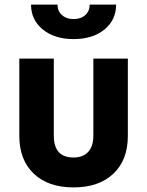

<svg xmlns="http://www.w3.org/2000/svg" viewBox="-20 -805 640 835"><path d="M300 10Q189 10 126.5 -50Q64 -110 64 -214V-550H214V-215Q214 -120 300 -120Q341 -120 363.5 -144.5Q386 -169 386 -215V-550H536V-214Q536 -109 473 -49.5Q410 10 300 10ZM300 -635Q218 -635 166.5 -676.5Q115 -718 115 -785H230Q230 -757 249.5 -739.5Q269 -722 300 -722Q332 -722 351 -739.5Q370 -757 370 -785H485Q485 -718 434 -676.5Q383 -635 300 -635Z"/></svg>

Font: NKDuy Mono ExtraBold
Style: Regular
Weight: 800
Monospace: yes
Designer: NKDuy
Foundry: NKDuy
Version: Version 2.251; ttfautohint (v1.8.4.7-5d5b)